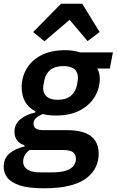

<svg xmlns="http://www.w3.org/2000/svg" viewBox="-46 -805 630 1037"><path d="M487 26Q487 60 473 93Q459 126 426.5 153Q394 180 336.5 196Q279 212 191 212Q110 212 63 197Q16 182 -5 156Q-26 130 -26 97Q-26 50 5 24Q36 -2 86 -14V-21Q60 -28 46 -47.5Q32 -67 32 -93Q32 -135 65 -161.5Q98 -188 144 -197L145 -204Q108 -223 89.5 -256Q71 -289 71 -335Q71 -387 97 -432.5Q123 -478 175.5 -506Q228 -534 308 -534Q330 -534 350.5 -530.5Q371 -527 388 -522H564L547 -435H480V-433Q486 -425 489.5 -410Q493 -395 493 -380Q493 -329 466.5 -283.5Q440 -238 387 -209.5Q334 -181 255 -181Q236 -181 219 -183Q202 -185 186 -189Q165 -182 150 -169Q135 -156 135 -137Q135 -119 148.5 -110.5Q162 -102 192 -102H317Q404 -102 445.5 -69.5Q487 -37 487 26ZM266 -266Q311 -266 336.5 -287.5Q362 -309 370 -346Q373 -364 374 -372Q375 -380 375 -386Q375 -415 356 -431.5Q337 -448 296 -448Q251 -448 225.5 -427.5Q200 -407 193 -369Q189 -350 188 -342Q187 -334 187 -329Q187 -300 206.5 -283Q226 -266 266 -266ZM364 53Q364 29 348 17Q332 5 290 5H115Q97 16 88 33Q79 50 79 68Q79 85 88.5 98Q98 111 118.5 118.5Q139 126 174 126H234Q282 126 310.5 116.5Q339 107 351.5 90Q364 73 364 53ZM284 -785H398L492 -632L427 -583L330 -698L194 -582L133 -632Z"/></svg>

Font: IBM Plex Sans SemiBold
Style: Italic
Weight: 600
Italic angle: -11.31°
Designer: Mike Abbink, Paul van der Laan, Pieter van Rosmalen
Foundry: Bold Monday
Version: Version 3.201